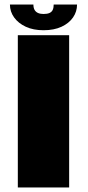

<svg xmlns="http://www.w3.org/2000/svg" viewBox="-20 -831 390 851"><path d="M59 0H286.5V-675H59ZM173 -697Q219.5 -697 252.8 -712.5Q286 -728 303.8 -753.8Q321.5 -779.5 321.5 -811H218Q218 -797 213.8 -787.5Q209.5 -778 199.5 -773.5Q189.5 -769 173 -769Q158.5 -769 148.5 -773.5Q138.5 -778 133.2 -787.2Q128 -796.5 128 -811H24Q24 -779.5 42.5 -753.8Q61 -728 94.2 -712.5Q127.5 -697 173 -697Z"/></svg>

Font: Anybody Thin Black
Style: Regular
Weight: 900
Version: Version 1.113;gftools[0.9.25]